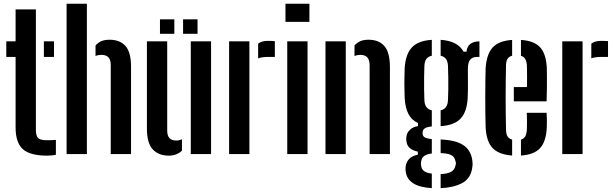

<svg xmlns="http://www.w3.org/2000/svg" viewBox="-20 -820 3274 1022"><path d="M13.5 -517V-600H63V-770H171V-129.5Q171 -98 182.2 -85.8Q193.5 -73.5 232 -73.5Q245 -73.5 255 -74Q265 -74.5 277.5 -75.5V3.5Q267.5 6 255.8 7.2Q244 8.5 231.5 8.5Q139 8.5 101 -26.5Q63 -61.5 63 -141.5V-517ZM213.5 -517V-600H267.5V-517Z M334.5 0V-800H442.5V0ZM569.5 0V-473.5Q569.5 -502 557 -515Q544.5 -528 519.5 -528Q503 -528 488.5 -522V-578Q502 -593 519.2 -600.8Q536.5 -608.5 563.5 -608.5Q618.5 -608.5 648 -575.2Q677.5 -542 677.5 -464.5V0Z M762 -135.5V-600H870V-126.5Q870 -98 881.8 -85Q893.5 -72 918.5 -72Q933.5 -72 948.5 -78.5V-18Q920.5 8.5 878.5 8.5Q824 8.5 793 -25Q762 -58.5 762 -135.5ZM995.5 0V-600H1103.5V0ZM954.5 -640V-717H1031.5V-640ZM831.5 -640V-717H908V-640Z M1199.5 0V-600H1307.5V0ZM1354 -509.5V-587.5Q1372.5 -602.5 1406 -602.5Q1416.5 -602.5 1426.8 -602Q1437 -601.5 1443 -601V-517H1407Q1375 -517 1354 -509.5Z M1499.5 -703.5V-800H1627V-703.5ZM1509 0V-600H1617V0Z M1712.5 0V-600H1820.5V0ZM1947.5 0V-473.5Q1947 -502 1934.8 -515Q1922.5 -528 1897.5 -528Q1889.5 -528 1882 -526.5Q1874.5 -525 1867 -521.5V-578.5Q1880.5 -593 1897.8 -600.8Q1915 -608.5 1941.5 -608.5Q1996.5 -608.5 2025.8 -575.2Q2055 -542 2055.5 -464.5V0Z M2278.5 181.5Q2214 177.5 2180.2 156Q2146.5 134.5 2140.5 98.5Q2139 91 2138.5 83.5Q2138 76 2139 68.5Q2142 43 2157.8 26Q2173.5 9 2204 3.5V-13Q2148 -24 2143.5 -68Q2142 -77 2142 -81Q2142 -85 2143.5 -93Q2145.5 -113.5 2162 -129.2Q2178.5 -145 2205 -148.5V-165Q2170.5 -181 2153.8 -213.8Q2137 -246.5 2134 -299.5Q2133.5 -323 2133 -341.8Q2132.5 -360.5 2132.5 -378.2Q2132.5 -396 2133 -415Q2133.5 -434 2134 -457Q2139 -532.5 2172.8 -568Q2206.5 -603.5 2278.5 -608V-523.5Q2259 -519 2249.5 -506Q2240 -493 2239 -469.5Q2238 -438 2237.5 -406.5Q2237 -375 2237.5 -344.8Q2238 -314.5 2239 -287Q2240 -263.5 2249.8 -250.2Q2259.5 -237 2278.5 -232.5V-147Q2252 -144.5 2240.8 -136.5Q2229.5 -128.5 2229.5 -114.5Q2229.5 -113.5 2229.5 -112.5Q2229.5 -111.5 2229.5 -110Q2229.5 -96 2240.2 -89.2Q2251 -82.5 2278.5 -79.5V-3Q2255 -0.5 2240 9Q2225 18.5 2222 38Q2220.5 44.5 2220.5 51Q2220.5 57.5 2222 64.5Q2225 83.5 2240 92.5Q2255 101.5 2278.5 104ZM2325.5 181.5V106.5Q2360.5 105.5 2380 95.2Q2399.5 85 2404 62.5Q2407 55.5 2406.8 48.8Q2406.5 42 2403.5 35Q2399 13 2379.8 4.5Q2360.5 -4 2325.5 -5V-77.5Q2405 -74.5 2445.8 -47.8Q2486.5 -21 2494 33Q2495 40 2495.5 49.5Q2496 59 2494 70.5Q2486.5 130 2440 154.5Q2393.5 179 2325.5 181.5ZM2325.5 -148.5V-232.5Q2344 -237 2353.8 -250.2Q2363.5 -263.5 2364.5 -287Q2366 -314.5 2366.2 -344.8Q2366.5 -375 2366.2 -406.5Q2366 -438 2364.5 -469.5Q2363.5 -493 2354 -506Q2344.5 -519 2325.5 -523.5V-608Q2416.5 -602 2447.5 -545H2463Q2466 -572.5 2483.2 -586Q2500.5 -599.5 2532 -600V-517H2519.5Q2494.5 -517 2482.5 -502Q2470.5 -487 2470.5 -454.5V-427.5Q2470.5 -403 2470.8 -383.2Q2471 -363.5 2470.8 -343.8Q2470.5 -324 2469.5 -299.5Q2465.5 -224.5 2431.8 -188.8Q2398 -153 2325.5 -148.5Z M2565 -141.5Q2564 -170 2563.5 -211.2Q2563 -252.5 2563 -297.8Q2563 -343 2563.5 -385Q2564 -427 2565 -457Q2570 -532.5 2602.8 -567.8Q2635.5 -603 2706 -607.5V-523.5Q2689.5 -519 2681.8 -507Q2674 -495 2673.5 -473Q2672.5 -428.5 2672 -386Q2671.5 -343.5 2671.5 -301.5Q2671.5 -259.5 2672 -217.2Q2672.5 -175 2673.5 -130.5Q2674 -106.5 2681.5 -94Q2689 -81.5 2706 -77V8Q2634.5 2.5 2601.8 -32.2Q2569 -67 2565 -141.5ZM2753 8V-76.5Q2768.5 -81.5 2775.8 -94Q2783 -106.5 2784.5 -130.5Q2785.5 -146 2785.2 -168.8Q2785 -191.5 2784 -219.5H2889.5Q2890.5 -205.5 2891 -182.5Q2891.5 -159.5 2890.5 -141.5Q2887 -67 2855 -31.8Q2823 3.5 2753 8ZM2715 -280.5V-356.5H2785Q2785.5 -383.5 2785.5 -406.8Q2785.5 -430 2785.2 -447.2Q2785 -464.5 2784.5 -473Q2783 -494 2775.5 -506.2Q2768 -518.5 2753 -523V-607.5Q2823 -603 2854.8 -568.5Q2886.5 -534 2890.5 -461Q2891 -448 2891.2 -419.2Q2891.5 -390.5 2891.2 -354Q2891 -317.5 2889.5 -280.5Z M2973 0V-600H3081V0ZM3127.5 -509.5V-587.5Q3146 -602.5 3179.5 -602.5Q3190 -602.5 3200.2 -602Q3210.5 -601.5 3216.5 -601V-517H3180.5Q3148.5 -517 3127.5 -509.5Z"/></svg>

Font: Big Shoulders Stencil Display Thin
Style: Bold
Weight: 700
Version: Version 2.001